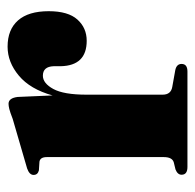

<svg xmlns="http://www.w3.org/2000/svg" viewBox="-24 -490 514 506"><g transform="rotate(-90 233.0 -237.0)"><path d="M230.5 -447.5 234.5 -355.5Q251 -414.5 286.5 -444.2Q322 -474 363 -474Q408 -474 432.2 -446.5Q456.5 -419 456.5 -365.5Q456.5 -314.5 434.5 -290Q412.5 -265.5 378.5 -265.5Q313 -265.5 311.5 -334V-352.5Q310.5 -381 286.5 -381Q266.5 -381 251.5 -353.5Q236.5 -326 236.5 -266V-65.5Q236.5 -43.5 257 -40L301.5 -32Q317.5 -28.5 317.5 -15.5Q317.5 0 297.5 0H46Q25.5 0 25.5 -15.5Q25.5 -26 39.5 -31.5L58 -36Q72 -40 72 -62.5V-370.5Q72 -388 60 -390L37 -391.5Q25 -394.5 25 -405.5Q25 -416.5 42 -422.5L172.5 -460.5Q190.5 -467.5 198.8 -469.5Q207 -471.5 212.5 -471.5Q227.5 -471.5 230.5 -447.5Z"/></g></svg>

Font: Fraunces 72pt S000
Style: Bold
Weight: 700
Version: Version 1.000; ttfautohint (v1.8.3)